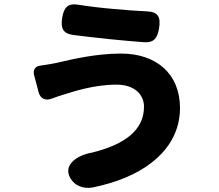

<svg xmlns="http://www.w3.org/2000/svg" viewBox="-20 -822 1020 896"><path d="M686 -62C771 -127 820 -214 820 -318C820 -478 709 -572 545 -572C428 -572 319 -546 246 -529C224 -524 197 -520 170 -516C145 -514 133 -496 139 -472L151 -427L160 -392C168 -362 192 -350 222 -362C241 -369 261 -376 275 -380C320 -394 418 -427 523 -427C611 -427 652 -378 652 -324C652 -215 563 -148 410 -110C340 -98 273 -53 308 9C329 46 370 60 412 53C523 30 617 -8 686 -62ZM484 -640C542 -634 601 -629 651 -625C697 -622 714 -642 722 -688C731 -742 719 -767 665 -769C620 -771 566 -775 512 -780C453 -785 395 -792 345 -800C296 -808 278 -787 270 -738C263 -691 273 -666 320 -659C369 -653 426 -646 484 -640Z"/></svg>

Font: GenSenRounded2 TW H
Style: Regular
Weight: 900
Version: Version 2.100;PS 2.1;hotconv 16.6.51;makeotf.lib2.5.65220 DE